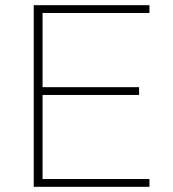

<svg xmlns="http://www.w3.org/2000/svg" viewBox="-20 -720 666 740"><path d="M556 -670H144V-384H516V-354H144V-30H556V0H110V-700H556Z"/></svg>

Font: Fivo Sans Thin
Style: Regular
Weight: 250
Foundry: Alexander Slobzheninov
Version: 1.0